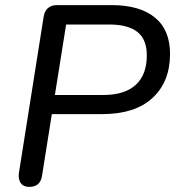

<svg xmlns="http://www.w3.org/2000/svg" viewBox="-20 -725 686 752"><path d="M94 7Q72 7 61.5 -7.5Q51 -22 54 -47L151 -660Q155 -683 168.5 -694Q182 -705 204 -705H417Q527 -705 586.5 -656.5Q646 -608 646 -514Q646 -405 577.5 -341.5Q509 -278 379 -278H183L145 -39Q142 -16 129.5 -4.5Q117 7 94 7ZM195 -353H385Q468 -353 511.5 -392.5Q555 -432 555 -508Q555 -571 518 -600Q481 -629 408 -629H239Z"/></svg>

Font: Nunito ExtraLight Medium
Style: Italic
Weight: 500
Italic angle: -9°
Version: Version 3.602